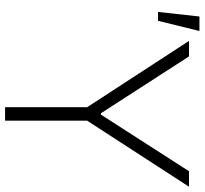

<svg xmlns="http://www.w3.org/2000/svg" viewBox="-44 -742 787 738"><g transform="rotate(90 349.0 -373.5)"><path d="M197.3 -707 416 -368.2H420.9L638.7 -707H698.2L444.3 -315.4V0H392.6V-315.4L137.7 -707ZM43.9 -747.1H99.6L60.5 -587.9H26.4Z"/></g></svg>

Font: Pretendard Std ExtraLight
Style: Regular
Weight: 200
Designer: Base glyphs from Inter by Rasmus Andersson; Hangeul glyphs from Noto Sans CJK(Source Han Sans) by Jang Soo-young and Kan
Foundry: Kil Hyung-jin
Version: Version 1.309